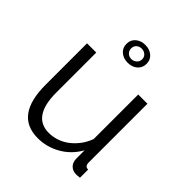

<svg xmlns="http://www.w3.org/2000/svg" viewBox="-203 -860 1000 1000"><g transform="rotate(45 297.0 -360.0)"><path d="M217 -665Q217 -694 238 -712Q259 -730 291 -730Q323 -730 344 -712Q365 -694 365 -665Q365 -635 344 -617Q323 -599 291 -599Q259 -599 238 -617Q217 -635 217 -665ZM291 -703Q274 -703 262.5 -692.5Q251 -682 251 -665Q251 -648 262.5 -637Q274 -626 291 -626Q307 -626 319.5 -637Q332 -648 332 -665Q332 -682 320 -692.5Q308 -703 291 -703ZM238 10Q153 10 111.5 -46.5Q70 -103 70 -215V-521H138V-227Q138 -50 259 -50Q289 -50 318 -60Q347 -70 371.5 -89Q396 -108 415.5 -134Q435 -160 447 -193V-521H515V-88Q515 -60 539 -60V0Q527 2 519.5 2Q512 2 509 2Q485 1 470 -15Q455 -31 455 -58V-118Q421 -57 362.5 -23.5Q304 10 238 10Z"/></g></svg>

Font: Boldmen
Style: Regular
Weight: 400
Designer: Matt McInerney, Pablo Impallari, Rodrigo Fuenzalida
Foundry: LIVING CONCEPT
Version: Version 1.000